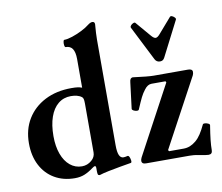

<svg xmlns="http://www.w3.org/2000/svg" viewBox="-81 -822 1082 937"><g transform="rotate(-10 460.5 -354.0)"><path d="M340 17Q333 17 331 12.5Q329 8 329 -5V-19Q329 -30 324 -30Q321 -30 317.5 -28Q314 -26 310 -23Q287 -6 266 2.5Q245 11 218 11Q161 11 117.5 -14.5Q74 -40 50 -86.5Q26 -133 26 -195Q26 -264 57.5 -315.5Q89 -367 145.5 -396Q202 -425 277 -425Q296 -425 307 -423.5Q318 -422 329 -418V-560Q329 -594 318 -610.5Q307 -627 284 -627Q280 -627 278.5 -636Q277 -645 278.5 -654Q280 -663 284 -663Q300 -663 324 -671Q348 -679 372 -691Q396 -703 412 -716Q424 -725 433 -725Q445 -725 445 -712Q443 -685 442 -669Q441 -653 441 -636V-113Q441 -79 448 -63.5Q455 -48 469 -48Q474 -48 478.5 -49Q483 -50 488 -51Q494 -53 498 -44.5Q502 -36 503 -26Q504 -16 499 -15Q474 -11 443.5 -5.5Q413 0 385.5 5.5Q358 11 340 17ZM262 -40Q289 -40 310 -58Q329 -74 329 -97V-339Q329 -355 327 -362Q325 -369 321 -372Q311 -380 297 -383.5Q283 -387 267 -387Q231 -387 204.5 -365.5Q178 -344 164 -304Q150 -264 150 -209Q150 -158 164 -120Q178 -82 203.5 -61Q229 -40 262 -40ZM880 12Q877 12 865.5 10.5Q854 9 833 5Q820 2 808.5 1Q797 0 788 0H572Q551 0 551 -16Q551 -23 556 -33L738 -372L735 -378H666Q646 -378 630 -356Q618 -341 608.5 -322Q599 -303 583 -265Q581 -260 572.5 -260.5Q564 -261 556.5 -265Q549 -269 549 -274L565 -403Q566 -414 569.5 -419Q573 -424 580 -425Q618 -420 644 -417.5Q670 -415 683 -415H853Q875 -415 875 -400Q875 -391 871 -383L689 -45L693 -39H765Q782 -39 797 -45Q812 -51 826.5 -63Q841 -75 853.5 -94Q866 -113 878 -139Q880 -143 888.5 -142.5Q897 -142 905 -138Q913 -134 912 -129Q905 -86 902 -58Q899 -30 899 -8Q899 12 880 12ZM726 -478Q709 -478 701 -493L614 -665Q612 -670 617 -676Q622 -682 629.5 -685Q637 -688 640 -684L704 -609Q716 -595 725 -595Q734 -595 746 -609L811 -684Q815 -688 822 -685Q829 -682 834.5 -676Q840 -670 837 -665L749 -493Q745 -485 739.5 -481.5Q734 -478 726 -478Z"/></g></svg>

Font: Junicode VF
Style: Regular
Weight: 400
Designer: Peter S. Baker
Version: Version 2.213